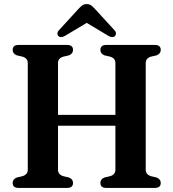

<svg xmlns="http://www.w3.org/2000/svg" viewBox="-20 -920 849 940"><path d="M264 -89Q264 -65.5 290 -57.5L317.5 -51Q337.5 -43 337.5 -24.5Q337.5 0 308.5 0H71Q42 0 42 -24.5Q42 -43 62.5 -51L90 -57.5Q116 -65.5 116 -89V-611.5Q116 -634.5 90.5 -642.5L62.5 -649Q42 -657 42 -675.5Q42 -700 71 -700H308.5Q337.5 -700 337.5 -675.5Q337.5 -657 317.5 -649L289.5 -642.5Q264 -634.5 264 -611.5V-357.5H545V-611.5Q545 -634.5 520 -642.5L491.5 -649Q471.5 -657 471.5 -675.5Q471.5 -700 500.5 -700H738Q767 -700 767 -675.5Q767 -657 746.5 -649L718.5 -642.5Q693.5 -634.5 693.5 -611.5V-89Q693.5 -65.5 719 -57.5L746.5 -51Q767 -43 767 -24.5Q767 0 738 0H500.5Q471.5 0 471.5 -24.5Q471.5 -43 491.5 -51L519.5 -57.5Q545 -65.5 545 -89V-304.5H264ZM542.5 -743Q530 -732.5 509 -745.5L404.5 -808L300 -745.5Q279 -732.5 266.5 -743Q261.5 -747 261 -755.2Q260.5 -763.5 269 -772.5L361.5 -873.5Q372.5 -885.5 381.5 -892.8Q390.5 -900 404.5 -900Q418.5 -900 427.5 -892.8Q436.5 -885.5 447.5 -873.5L540 -772.5Q548.5 -763.5 547.8 -755.2Q547 -747 542.5 -743Z"/></svg>

Font: Fraunces 72pt S050 SemiBold
Style: Regular
Weight: 600
Version: Version 1.000; ttfautohint (v1.8.3)